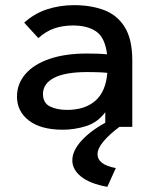

<svg xmlns="http://www.w3.org/2000/svg" viewBox="-20 -493 590 746"><path d="M224 11Q139 11 92.5 -24.5Q46 -60 46 -118Q46 -167 78.5 -205Q111 -243 172 -264Q233 -285 317 -285Q333 -285 353.5 -284.5Q374 -284 396 -282Q388 -347 354 -370.5Q320 -394 263 -394Q225 -394 192 -383Q159 -372 129 -345L74 -405Q114 -441 163.5 -457Q213 -473 268 -473Q333 -473 384 -454Q435 -435 464.5 -388Q494 -341 494 -258V0H389V-57Q359 -17 314.5 -3Q270 11 224 11ZM147 -128Q147 -93 174 -79.5Q201 -66 241 -66Q310 -66 350.5 -101.5Q391 -137 397 -210Q377 -212 356 -212.5Q335 -213 319 -213Q233 -213 190 -190.5Q147 -168 147 -128ZM430 160 397 233Q330 221 295.5 193.5Q261 166 261 130Q261 92 298.5 51.5Q336 11 404 -24L444 0Q405 29 382 56.5Q359 84 359 106Q359 147 430 160Z"/></svg>

Font: Inconsolata SemiExpanded SemiBold
Style: Regular
Weight: 600
Width: 6
Monospace: yes
Designer: Raph Levien, Cyreal, Brenton Simpson
Foundry: Raph Levien, Cyreal, Google
Version: Version 3.001; ttfautohint (v1.8.2.53-6de2)